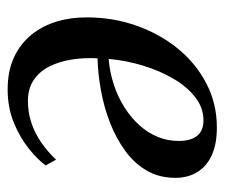

<svg xmlns="http://www.w3.org/2000/svg" viewBox="-62 -514 587 502"><g transform="rotate(90 231.0 -262.5)"><path d="M412 -89Q397 -68 368 -44.8Q339 -21.5 299.8 -5.5Q260.5 10.5 213.5 10.5Q165 10.5 129.2 -6.2Q93.5 -23 70.2 -51.8Q47 -80.5 35.8 -118Q24.5 -155.5 25 -197.5Q25 -265.5 46.8 -326.8Q68.5 -388 107 -435Q145.5 -482 198 -509.2Q250.5 -536.5 312.5 -536.5Q357 -536.5 386.2 -522.8Q415.5 -509 430 -484.5Q444.5 -460 444.5 -428Q444.5 -386 425.5 -353.2Q406.5 -320.5 373.8 -296.8Q341 -273 300.5 -257.2Q260 -241.5 216.2 -233.5Q172.5 -225.5 132 -224.5Q130 -190.5 135 -158Q140 -125.5 153 -99.2Q166 -73 188.5 -57.8Q211 -42.5 243.5 -42.5Q273.5 -42.5 300.5 -51.5Q327.5 -60.5 351.8 -77.2Q376 -94 397 -116ZM294.5 -501.5Q261.5 -501.5 234 -480.2Q206.5 -459 185.5 -423.2Q164.5 -387.5 151 -343.2Q137.5 -299 133.5 -253.5Q168.5 -256.5 200.5 -267Q232.5 -277.5 259.5 -294.5Q286.5 -311.5 306.5 -333.5Q326.5 -355.5 337.2 -381.5Q348 -407.5 348 -436.5Q348 -468.5 334.5 -485Q321 -501.5 294.5 -501.5Z"/></g></svg>

Font: Merriweather 96pt
Style: Italic
Weight: 400
Italic angle: -7.8°
Version: Version 2.101